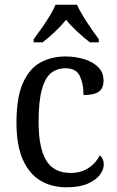

<svg xmlns="http://www.w3.org/2000/svg" viewBox="-20 -786 497 816"><path d="M262 10Q200 10 152.5 -18Q105 -46 77.5 -106.5Q50 -167 50 -265Q50 -372 77.5 -433.5Q105 -495 152 -520.5Q199 -546 258 -546Q301 -546 338 -534.5Q375 -523 397.5 -500.5Q420 -478 420 -444Q420 -410 399.5 -396Q379 -382 335 -382Q335 -429 319.5 -462.5Q304 -496 258 -496Q223 -496 197.5 -476Q172 -456 158 -406Q144 -356 144 -266Q144 -159 176 -105Q208 -51 280 -51Q325 -51 357 -72.5Q389 -94 404 -126Q421 -112 421 -87Q421 -65 404 -42.5Q387 -20 352 -5Q317 10 262 10ZM123 -619Q137 -638 155.5 -664Q174 -690 190.5 -717Q207 -744 216 -766H307Q317 -744 333.5 -717Q350 -690 368 -664Q386 -638 400 -619V-606H362Q336 -626 309 -651Q282 -676 261 -702Q240 -676 213.5 -651Q187 -626 161 -606H123Z"/></svg>

Font: Noto Serif SemiCondensed
Style: Regular
Weight: 400
Width: 4
Designer: Monotype Design Team
Foundry: Monotype Imaging Inc.
Version: Version 2.013